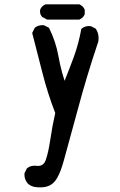

<svg xmlns="http://www.w3.org/2000/svg" viewBox="-20 -834 540 862"><path d="M140.1 5.9Q120.6 3.9 105.5 -9.3L105 -9.8Q87.9 -29.3 89.8 -55.2V-56.2L90.3 -57.1L100.1 -76.7L100.6 -78.1L101.6 -78.6Q117.2 -91.8 141.1 -89.8H141.6Q173.8 -84.5 185.1 -114.7Q197.3 -148.9 206.1 -209Q214.8 -268.6 228 -326.7Q193.4 -416 170.9 -505.4Q148.4 -595.2 125 -684.1L124.5 -686L125.5 -688L135.3 -707.5L135.7 -709L136.7 -709.5Q144.5 -716.3 154.5 -719Q164.6 -721.7 176.3 -720.7H177.2L178.2 -720.2L197.8 -710.4L199.7 -709.5L200.2 -708L200.7 -707.5Q215.3 -678.2 225.8 -646.7Q236.3 -615.2 242.2 -582.5Q245.6 -564 249.8 -544.9Q253.9 -525.9 259 -507.6Q264.2 -489.3 270 -471.2Q292 -525.9 311.5 -578.6Q333 -638.2 344.7 -702.1L345.2 -704.1L346.7 -705.6Q362.3 -718.8 386.2 -716.8H387.2L388.2 -716.3L407.7 -706.5L409.2 -705.6L410.2 -704.6Q427.2 -679.2 420.9 -645.5V-645L420.4 -644.5Q369.6 -493.7 328.6 -340.3Q287.1 -187 266.1 -111.8Q258.8 -85.9 251.5 -66.9Q244.1 -47.9 235.8 -33.7Q227.5 -19.5 218.3 -11.7Q191.4 12.2 140.1 5.9ZM190.4 -746.6 168.9 -758.3 168 -759.3 167.5 -760.3Q157.7 -771.5 160.2 -789.6V-790.5L160.6 -791.5Q167.5 -807.1 183.1 -814L184.6 -814.5H185.5H335H335.9L337.4 -814Q345.2 -810.5 350.8 -804.9Q356.4 -799.3 359.9 -791.5L360.4 -790V-789.1V-771.5V-770.5L359.9 -769Q353 -753.4 337.4 -746.6L335.9 -746.1H335H193.4H191.9Z"/></svg>

Font: NaikaiFont
Style: SemiBold
Weight: 600
Version: Version 1.89